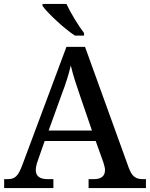

<svg xmlns="http://www.w3.org/2000/svg" viewBox="-20 -951 758 971"><path d="M359 -771H405V-784C376 -822 337 -886 316 -931H195V-921C220 -886 303 -807 359 -771ZM1 0H250V-45H221C183 -45 161 -59 161 -91C161 -104 165 -122 171 -138L206 -238H464L503 -129C507 -115 511 -103 511 -91C511 -59 490 -45 455 -45H428V0H718V-45H704C667 -45 648 -57 631 -103L410 -714H316L95 -122C72 -59 56 -45 18 -45H1ZM226 -291 291 -471C313 -528 327 -573 338 -620C349 -572 367 -518 386 -463L445 -291Z"/></svg>

Font: Noto Serif Tamil Medium
Style: Italic
Weight: 500
Italic angle: -12°
Designer: Indian Type Foundry, Tom Grace, and the Monotype Design Team
Foundry: Monotype Imaging Inc.
Version: Version 2.003